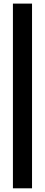

<svg xmlns="http://www.w3.org/2000/svg" viewBox="-20 -820 242 1040"><path d="M50 -800.5H153.5V200H50Z"/></svg>

Font: Overused Grotesk Medium
Style: Regular
Weight: 525
Version: Version 0.004